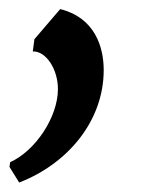

<svg xmlns="http://www.w3.org/2000/svg" viewBox="-39 -149 315 414"><path d="M31.7 -38.1C60.1 -39.1 85.9 0 85.9 43C85.9 104 36.6 176.8 -17.1 200.7L-18.6 210.9L2.4 244.6C107.9 203.6 184.6 111.3 184.6 2C184.6 -47.9 165.5 -110.8 90.8 -129.4L35.2 -64.5Z"/></svg>

Font: Merriweather
Style: Italic
Weight: 400
Italic angle: -7.5°
Designer: Eben Sorkin
Foundry: Eben Sorkin
Version: Version 1.001